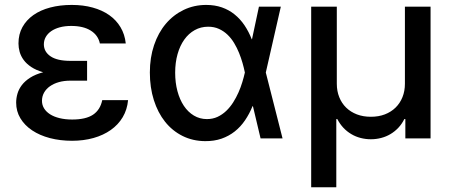

<svg xmlns="http://www.w3.org/2000/svg" viewBox="-20 -573 1874 795"><path d="M46.9 -148.1Q46.9 -166.5 52.4 -185.4Q57.9 -204.2 70.8 -221.1Q83.8 -237.9 105.3 -251.6Q126.8 -265.3 158.7 -273.8Q129.3 -282.3 109.6 -295.5Q89.8 -308.6 78.1 -324.6Q66.4 -340.6 61.4 -358.1Q56.5 -375.7 56.5 -393.1Q56.5 -431.1 72.8 -460.6Q89.1 -490.1 118.3 -510.7Q147.4 -531.2 187.9 -541.9Q228.3 -552.6 277.3 -552.6Q324.6 -552.6 363.8 -541.7Q403.1 -530.9 432.2 -510.5Q461.3 -490.1 479 -460.4Q496.8 -430.8 500.7 -393.1H393.5Q386.4 -427.2 355.6 -446.4Q324.9 -465.6 274.9 -465.6Q248.6 -465.6 227.6 -459.9Q206.7 -454.2 191.9 -443.9Q177.2 -433.6 169.4 -419.7Q161.6 -405.9 161.6 -389.2Q161.9 -358.3 189.5 -339.7Q217 -321 271.3 -321H340.6V-239H271.3Q245.4 -239 223.9 -233Q202.4 -226.9 186.8 -215.9Q171.2 -204.9 162.5 -189.5Q153.8 -174 153.8 -155.5Q153.8 -138.5 162.5 -124.3Q171.2 -110.1 187.3 -99.8Q203.5 -89.5 226.7 -83.8Q250 -78.1 278.8 -78.1Q335.2 -78.1 365.1 -98Q394.9 -117.9 403.4 -158.4H510.3Q506.7 -119 488.1 -87.7Q469.5 -56.5 438.7 -34.8Q408 -13.1 367.2 -1.6Q326.3 9.9 278.4 9.9Q229 9.9 186.6 -1.2Q144.2 -12.4 113.1 -33.2Q82 -54 64.5 -83.1Q46.9 -112.2 46.9 -148.1Z M600.5 -272.7Q600.5 -334.5 617.9 -386Q635.3 -437.5 666.5 -474.4Q697.8 -511.4 740.6 -532Q783.4 -552.6 833.8 -552.6Q869.7 -552.6 899 -542.3Q928.3 -532 951.5 -513.1Q974.8 -494.3 992.4 -468.2Q1009.9 -442.1 1022.4 -410.5H1023.4L1052.2 -545.5H1142.8L1080.6 -272.7L1149.9 0H1058.9L1027.3 -133.2H1025.6Q1012.8 -101.6 994.5 -74.8Q976.2 -47.9 952.1 -28.8Q927.9 -9.6 897.4 1.1Q866.8 11.7 829.2 11.4Q778.1 11 735.8 -10.1Q693.5 -31.2 663.5 -68.9Q633.5 -106.5 617 -158.6Q600.5 -210.6 600.5 -272.7ZM705.3 -272Q705.3 -230.8 714.7 -195.7Q724.1 -160.5 741.3 -134.8Q758.5 -109 782.8 -94.5Q807.2 -79.9 836.6 -79.9Q860.8 -79.9 880.7 -89.1Q900.6 -98.4 916.7 -113.8Q932.9 -129.3 945.5 -149.1Q958.1 -169 967.5 -190.3Q976.9 -211.6 983.3 -232.8Q989.7 -253.9 993.6 -271.3L994 -272.7L993.6 -274.1Q990.1 -291.5 984.2 -312.3Q978.3 -333.1 969.8 -354Q961.3 -375 949.6 -394.5Q937.9 -414.1 922.2 -429.2Q906.6 -444.2 886.7 -453.3Q866.8 -462.4 842 -462.4Q811.4 -462.4 786.2 -448.3Q761 -434.3 743.1 -409.1Q725.1 -383.9 715.2 -348.9Q705.3 -313.9 705.3 -272Z M1268.5 -545.5H1374.6V-226.2Q1374.6 -195.7 1384.8 -170.5Q1394.9 -145.2 1413.4 -127.3Q1431.8 -109.4 1457.7 -99.4Q1483.7 -89.5 1515.6 -89.5Q1547.6 -89.5 1573.5 -99.4Q1599.4 -109.4 1617.9 -127.5Q1636.4 -145.6 1646.5 -170.8Q1656.6 -196 1656.6 -226.2V-545.5H1762.8V0H1658.4V-79.9H1654.1Q1644.2 -59.7 1629.4 -44Q1614.7 -28.4 1596.8 -17.8Q1578.8 -7.1 1558.2 -1.8Q1537.6 3.6 1515.6 3.6Q1493.6 3.6 1473 -1.8Q1452.4 -7.1 1434.5 -17.8Q1416.5 -28.4 1401.8 -44Q1387.1 -59.7 1376.8 -79.9H1372.5V202.4H1268.5Z"/></svg>

Font: Cannonade Med
Style: Regular
Weight: 500
Designer: Rasmus Andersson
Foundry: rsms
Version: Version 3.012;git-f93a4a705